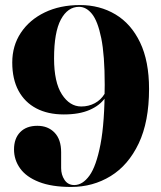

<svg xmlns="http://www.w3.org/2000/svg" viewBox="-20 -730 639 760"><path d="M261.5 10Q184.5 10 134.2 -9.8Q84 -29.5 59.8 -63.2Q35.5 -97 35.5 -138.5Q35.5 -182 60 -207Q84.5 -232 128 -232Q170 -232 196 -205Q222 -178 222 -127.5V-64.5Q222 -38 235.5 -17.8Q249 2.5 274 2.5Q307 2.5 334 -34.8Q361 -72 377.8 -158.8Q394.5 -245.5 394.5 -394Q394.5 -511.5 380.8 -579Q367 -646.5 344.2 -674.8Q321.5 -703 293 -703Q248 -703 221 -652.8Q194 -602.5 194 -499Q194 -404.5 225 -356.5Q256 -308.5 301.5 -308.5Q331 -308.5 355.2 -321.5Q379.5 -334.5 394 -358.5Q408.5 -382.5 408.5 -415L417 -411Q417 -373.5 396.5 -343.2Q376 -313 335 -295Q294 -277 232.5 -277Q169.5 -277 123.8 -301Q78 -325 53.2 -371Q28.5 -417 28.5 -482.5Q28.5 -549 62.5 -600.2Q96.5 -651.5 157 -680.8Q217.5 -710 296.5 -710Q375 -710 437 -673Q499 -636 534.5 -562Q570 -488 570 -378Q570 -248.5 529 -162.2Q488 -76 418 -33Q348 10 261.5 10Z"/></svg>

Font: Fraunces 120pt
Style: Bold
Weight: 700
Version: Version 1.000;[b76b70a41]